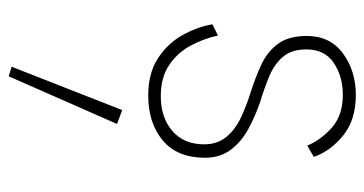

<svg xmlns="http://www.w3.org/2000/svg" viewBox="-219 -290 841 443"><g transform="rotate(90 201.5 -68.5)"><path d="M62 -151Q69 -118 85.5 -87.5Q102 -57 130.5 -38Q159 -19 202 -19Q251 -19 282 -45.5Q313 -72 313 -119Q313 -149 296.5 -169.5Q280 -190 253 -203Q226 -216 194 -226Q159 -237 129 -251Q99 -265 81 -289.5Q63 -314 63 -356Q63 -410 103.5 -439.5Q144 -469 199 -469Q257 -469 293 -439.5Q329 -410 342 -372L316 -357Q302 -390 273.5 -414.5Q245 -439 199 -439Q156 -439 125 -418Q94 -397 94 -355Q94 -321 111 -301Q128 -281 155.5 -269.5Q183 -258 216 -248Q248 -237 277.5 -221Q307 -205 325.5 -180.5Q344 -156 344 -121Q344 -57 304 -23.5Q264 10 200 10Q150 10 116 -11.5Q82 -33 62.5 -66.5Q43 -100 36 -138ZM234 70 266 82 156 332 134 325Z"/></g></svg>

Font: Jost* Thin
Style: Regular
Weight: 200
Version: Version 3.7